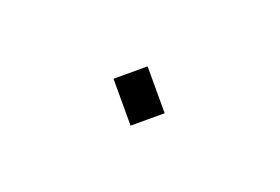

<svg xmlns="http://www.w3.org/2000/svg" viewBox="-27 -80 185 127"><g transform="rotate(-20 65.0 -16.5)"><path d="M77 0H53V-33H77Z"/></g></svg>

Font: Blinker Thin
Style: Regular
Weight: 100
Designer: Juergen Huber
Foundry: supertype
Version: Version 1.017;hotconv 1.0.117;makeotfexe 2.5.65602